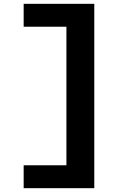

<svg xmlns="http://www.w3.org/2000/svg" viewBox="-20 -843 640 1006"><path d="M104 143V23H328V-703H104V-823H474V143Z"/></svg>

Font: Iosevka Curly Slab HvEx
Style: Regular
Weight: 900
Width: 7
Monospace: yes
Designer: Belleve Invis
Foundry: Belleve Invis
Version: Version 11.1.0; ttfautohint (v1.8.3)